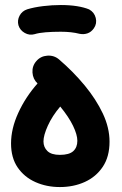

<svg xmlns="http://www.w3.org/2000/svg" viewBox="-20 -695 489 772"><path d="M24.4 -118.2Q24.4 -177.7 53.5 -241.2Q82.5 -304.7 130.9 -359.4Q112.3 -377 110.6 -403.3Q108.9 -429.7 126 -449.2Q143.1 -469.2 170.2 -471.2Q197.3 -473.1 217.3 -456.1Q274.9 -406.7 320.8 -351.1Q366.7 -295.4 393.6 -238.3Q420.4 -181.2 420.4 -125.5Q420.4 -64.9 393.3 -24.4Q366.2 16.1 321 36.6Q275.9 57.1 220.7 57.1Q167 57.1 122.3 37.1Q77.6 17.1 51 -21.7Q24.4 -60.5 24.4 -118.2ZM154.8 -126.5Q154.8 -103 170.7 -87.6Q186.5 -72.3 220.7 -72.3Q258.3 -72.3 274.7 -87.4Q291 -102.5 291 -128.9Q291 -153.3 273.7 -189.2Q256.3 -225.1 222.2 -266.6Q189.9 -228.5 172.4 -189.7Q154.8 -150.9 154.8 -126.5ZM54.2 -593.3Q48.8 -613.3 58.8 -632.1Q68.8 -650.9 89.8 -657.7Q117.2 -666 153.3 -670.4Q189.5 -674.8 224.6 -674.8Q260.3 -674.8 289.3 -670.2Q318.4 -665.5 338.4 -657.2Q359.4 -645.5 365 -622.8Q370.6 -600.1 357.4 -581.1Q346.7 -565.9 331.5 -560.8Q316.4 -555.7 299.8 -559.1Q267.6 -567.4 224.6 -567.4Q191.4 -567.4 163.8 -565.2Q136.2 -563 119.1 -557.6Q98.6 -551.8 79.6 -562.5Q60.5 -573.2 54.2 -593.3Z"/></svg>

Font: Mikhak-FD Bold
Style: Regular
Weight: 700
Designer: Amin Abedi
Version: Version 3.3